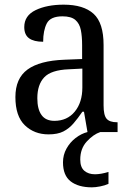

<svg xmlns="http://www.w3.org/2000/svg" viewBox="-20 -566 563 823"><path d="M188 10Q127 10 86.5 -29Q46 -68 46 -150Q46 -230 98 -268Q150 -306 256 -310L332 -313V-373Q332 -410 326.5 -437.5Q321 -465 303 -480.5Q285 -496 248 -496Q196 -496 180.5 -465.5Q165 -435 165 -387Q125 -387 104.5 -402Q84 -417 84 -450Q84 -499 132.5 -522.5Q181 -546 253 -546Q338 -546 381 -507Q424 -468 424 -373V-114Q424 -72 437 -57Q450 -42 481 -42H484V0H355L340 -87H333Q314 -59 295 -37Q276 -15 251.5 -2.5Q227 10 188 10ZM213 -48Q268 -48 300.5 -87.5Q333 -127 333 -191V-272L275 -269Q199 -266 169.5 -234.5Q140 -203 140 -145Q140 -98 158 -73Q176 -48 213 -48ZM374 237Q316 237 283 211.5Q250 186 250 130Q250 98 265 71Q280 44 304 25.5Q328 7 355 0H410Q380 10 352 40.5Q324 71 324 118Q324 151 341.5 166Q359 181 387 181Q412 181 445 171V222Q430 229 409.5 233Q389 237 374 237Z"/></svg>

Font: Noto Serif Sinhala SemiCondensed
Style: Regular
Weight: 400
Width: 4
Designer: Jelle Bosma - Monotype Design Team
Foundry: Monotype Imaging Inc.
Version: Version 2.007; ttfautohint (v1.8.4.7-5d5b)